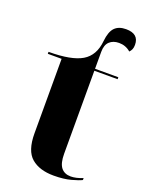

<svg xmlns="http://www.w3.org/2000/svg" viewBox="-146 -835 692 915"><g transform="rotate(20 200.0 -377.0)"><path d="M244 10Q172 10 131 -25Q90 -60 90 -148V-526H20V-536Q136 -536 189 -567.5Q242 -599 249 -674Q254 -723 274 -743.5Q294 -764 331 -764Q396 -764 396 -708Q396 -694 392 -685Q388 -676 381 -669Q356 -691 322 -691Q292 -691 274 -674Q256 -657 256 -622V-536H374V-526H256V-105Q256 -57 273 -35.5Q290 -14 322 -14Q349 -14 383 -28V-18Q368 -10 331.5 0Q295 10 244 10Z"/></g></svg>

Font: Noto Serif Display SemiCondensed ExtraBold
Style: Regular
Weight: 800
Width: 4
Designer: Monotype Design Team
Foundry: Monotype Imaging Inc.
Version: Version 2.009